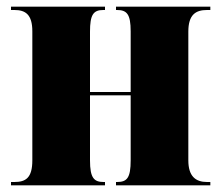

<svg xmlns="http://www.w3.org/2000/svg" viewBox="-20 -556 663 576"><path d="M13 0H295V-10H291C262 -10 250 -22 250 -75V-270H372V-75C372 -22 361 -10 331 -10H328V0H611V-10H601C567 -10 545 -27 545 -75V-461C545 -512 567 -526 601 -526H611V-536H328V-526H331C361 -526 372 -513 372 -462V-280H250V-461C250 -512 260 -526 290 -526H295V-536H13V-526H23C56 -526 77 -513 77 -462V-75C77 -22 57 -10 23 -10H13Z"/></svg>

Font: Noto Serif Display Condensed Black
Style: Regular
Weight: 900
Width: 3
Designer: Monotype Design Team
Foundry: Monotype Imaging Inc.
Version: Version 2.009